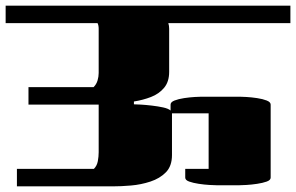

<svg xmlns="http://www.w3.org/2000/svg" viewBox="-20 -661 1050 681"><path d="M0 -579V-641H1010V-579H577Q580 -570 580 -559V-406Q580 -371 562 -349.5Q544 -328 515.5 -317Q487 -306 455 -301V-291Q462 -291 479.5 -290Q497 -289 518.5 -286.5Q540 -284 558.5 -280Q577 -276 585 -269V-290Q585 -299 599 -304.5Q613 -310 633 -313Q653 -316 670.5 -317Q688 -318 695 -318H830Q837 -318 854.5 -317Q872 -316 892 -313Q912 -310 926 -304.5Q940 -299 940 -290V-31Q940 -22 926 -17Q912 -12 892 -9Q872 -6 854.5 -5Q837 -4 830 -4H747Q740 -4 722.5 -5Q705 -6 685 -9Q665 -12 651 -17Q637 -22 637 -31V-62H720V-259H590V-111Q590 -72 568.5 -50Q547 -28 513.5 -17Q480 -6 444.5 -3Q409 0 380 0H40V-62H313Q324 -73 327 -89.5Q330 -106 330 -121V-290H81V-352H312Q322 -362 326 -375.5Q330 -389 330 -402V-559Q330 -571 326 -579Z"/></svg>

Font: Gajraj One
Style: Regular
Weight: 400
Designer: Saurabh Sharma
Foundry: Saurabh Sharma
Version: Version 1.000